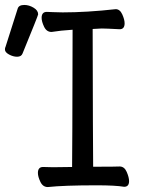

<svg xmlns="http://www.w3.org/2000/svg" viewBox="-86 -743 606 775"><path d="M107 12Q87 12 77 -9Q67 -30 67 -45Q67 -69 88 -69L128 -68L205 -69Q206 -107 207 -623Q159 -620 122 -614Q102 -614 92 -635Q82 -656 82 -671Q82 -695 103 -695Q110 -695 128.5 -694Q147 -693 167 -693Q264 -693 381 -706Q398 -706 407.5 -685Q417 -664 417 -649Q417 -625 397 -625Q340 -628 325 -628L288 -626Q289 -152 290 -70Q384 -70 397 -71Q416 -71 425.5 -49Q435 -27 435 -12Q435 11 415 11Q380 5 304 5Q172 5 107 12ZM-17 -514Q-33 -514 -49.5 -523Q-66 -532 -66 -543Q-66 -551 -64 -553L-15 -707Q-11 -723 12 -723Q31 -723 49.5 -712Q68 -701 68 -685Q68 -681 5 -527Q0 -514 -17 -514Z"/></svg>

Font: LXGW WenKai Mono Medium
Style: Regular
Weight: 500
Monospace: yes
Designer: LXGW / Fontworks Inc.
Foundry: LXGW / Fontworks Inc.
Version: Version 1.520; June 14, 2025